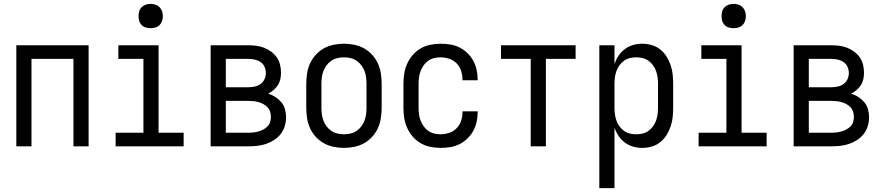

<svg xmlns="http://www.w3.org/2000/svg" viewBox="-20 -753 4540 988"><path d="M64 0V-520H436V0H358V-450H142V0Z M575 0V-70H718V-450H589V-520H796V-70H925V0ZM755 -608Q742 -608 730 -611.5Q718 -615 709 -624Q700 -633 696.5 -645Q693 -657 693 -670Q693 -683 696.5 -695Q700 -707 709 -716Q718 -725 730 -729Q742 -733 755 -733Q768 -733 780 -729Q792 -725 801 -716Q810 -707 814 -695Q818 -683 818 -670Q818 -657 814 -645Q810 -633 801 -624Q792 -615 780 -611.5Q768 -608 755 -608Z M1257 0H1064V-520H1257Q1278 -520 1298.5 -517.5Q1319 -515 1338.5 -507.5Q1358 -500 1375 -487.5Q1392 -475 1404 -458Q1416 -441 1421 -420.5Q1426 -400 1426 -379Q1426 -362 1422.5 -345.5Q1419 -329 1410 -315Q1401 -301 1388 -290Q1375 -279 1360 -271Q1380 -265 1397.5 -253.5Q1415 -242 1428 -226.5Q1441 -211 1446.5 -191Q1452 -171 1452 -150Q1452 -127 1445.5 -104.5Q1439 -82 1424.5 -63.5Q1410 -45 1390.5 -32.5Q1371 -20 1349 -12.5Q1327 -5 1303.5 -2.5Q1280 0 1257 0ZM1142 -304H1257Q1274 -304 1290.5 -307.5Q1307 -311 1320.5 -320.5Q1334 -330 1341 -345.5Q1348 -361 1348 -377Q1348 -394 1341 -409.5Q1334 -425 1320.5 -434Q1307 -443 1290.5 -446.5Q1274 -450 1257 -450H1142ZM1142 -70H1257Q1271 -70 1284 -71.5Q1297 -73 1310 -76.5Q1323 -80 1335 -86.5Q1347 -93 1356.5 -102.5Q1366 -112 1370 -125Q1374 -138 1374 -152Q1374 -165 1370 -178Q1366 -191 1356.5 -201Q1347 -211 1335 -217.5Q1323 -224 1310.5 -227.5Q1298 -231 1284.5 -232.5Q1271 -234 1257 -234H1142Z M1750 8Q1723 8 1696.5 2.5Q1670 -3 1646.5 -16Q1623 -29 1604.5 -49.5Q1586 -70 1575 -94.5Q1564 -119 1560 -146Q1556 -173 1556 -200V-320Q1556 -347 1560 -374Q1564 -401 1575 -425.5Q1586 -450 1604.5 -470.5Q1623 -491 1646.5 -504Q1670 -517 1696.5 -522.5Q1723 -528 1750 -528Q1777 -528 1803.5 -522.5Q1830 -517 1853.5 -504Q1877 -491 1895.5 -470.5Q1914 -450 1925 -425.5Q1936 -401 1940 -374Q1944 -347 1944 -320V-200Q1944 -173 1940 -146Q1936 -119 1925 -94.5Q1914 -70 1895.5 -49.5Q1877 -29 1853.5 -16Q1830 -3 1803.5 2.5Q1777 8 1750 8ZM1750 -62Q1767 -62 1784 -66Q1801 -70 1815 -79.5Q1829 -89 1839.5 -103Q1850 -117 1856 -133Q1862 -149 1864 -166Q1866 -183 1866 -200V-320Q1866 -337 1864 -354Q1862 -371 1856 -387Q1850 -403 1839.5 -417Q1829 -431 1815 -440.5Q1801 -450 1784 -454Q1767 -458 1750 -458Q1733 -458 1716 -454Q1699 -450 1685 -440.5Q1671 -431 1660.5 -417Q1650 -403 1644 -387Q1638 -371 1636 -354Q1634 -337 1634 -320V-200Q1634 -183 1636 -166Q1638 -149 1644 -133Q1650 -117 1660.5 -103Q1671 -89 1685 -79.5Q1699 -70 1716 -66Q1733 -62 1750 -62Z M2247 8Q2220 8 2193.5 2.5Q2167 -3 2144 -16.5Q2121 -30 2103.5 -50.5Q2086 -71 2075 -95.5Q2064 -120 2060 -146.5Q2056 -173 2056 -200V-320Q2056 -347 2060 -373.5Q2064 -400 2075 -424.5Q2086 -449 2103.5 -469.5Q2121 -490 2144 -503.5Q2167 -517 2193.5 -522.5Q2220 -528 2247 -528Q2272 -528 2297 -524Q2322 -520 2344 -509Q2366 -498 2384.5 -480.5Q2403 -463 2415 -441Q2427 -419 2432.5 -394.5Q2438 -370 2438 -345V-340H2360V-343Q2360 -366 2353 -388Q2346 -410 2330 -426.5Q2314 -443 2292 -450.5Q2270 -458 2247 -458Q2230 -458 2213.5 -454Q2197 -450 2183 -440Q2169 -430 2159.5 -416Q2150 -402 2144 -386.5Q2138 -371 2136 -354Q2134 -337 2134 -320V-200Q2134 -183 2136 -166Q2138 -149 2144 -133.5Q2150 -118 2159.5 -104Q2169 -90 2183 -80Q2197 -70 2213.5 -66Q2230 -62 2247 -62Q2270 -62 2292 -69.5Q2314 -77 2330 -93.5Q2346 -110 2353 -132Q2360 -154 2360 -177V-180H2438V-175Q2438 -150 2432.5 -125.5Q2427 -101 2415 -79Q2403 -57 2384.5 -39.5Q2366 -22 2344 -11Q2322 0 2297 4Q2272 8 2247 8Z M2711 0V-450H2558V-520H2942V-450H2789V0Z M3064 215V-520H3142V-424Q3150 -447 3163.5 -467Q3177 -487 3196 -501Q3215 -515 3238 -521.5Q3261 -528 3285 -528Q3310 -528 3334 -521Q3358 -514 3377.5 -498.5Q3397 -483 3410 -462Q3423 -441 3431 -417.5Q3439 -394 3441.5 -369.5Q3444 -345 3444 -320V-200Q3444 -175 3441.5 -150.5Q3439 -126 3431 -102.5Q3423 -79 3410 -58Q3397 -37 3377.5 -21.5Q3358 -6 3334 1Q3310 8 3285 8Q3261 8 3238 1.5Q3215 -5 3196 -19Q3177 -33 3163.5 -53Q3150 -73 3142 -96V215ZM3254 -62Q3271 -62 3287.5 -66Q3304 -70 3317.5 -80Q3331 -90 3341 -104Q3351 -118 3356.5 -134Q3362 -150 3364 -166.5Q3366 -183 3366 -200V-320Q3366 -337 3364 -353.5Q3362 -370 3356.5 -386Q3351 -402 3341 -416Q3331 -430 3317.5 -440Q3304 -450 3287.5 -454Q3271 -458 3254 -458Q3237 -458 3220.5 -454Q3204 -450 3190.5 -440Q3177 -430 3167 -416Q3157 -402 3151.5 -386Q3146 -370 3144 -353.5Q3142 -337 3142 -320V-200Q3142 -183 3144 -166.5Q3146 -150 3151.5 -134Q3157 -118 3167 -104Q3177 -90 3190.5 -80Q3204 -70 3220.5 -66Q3237 -62 3254 -62Z M3575 0V-70H3718V-450H3589V-520H3796V-70H3925V0ZM3755 -608Q3742 -608 3730 -611.5Q3718 -615 3709 -624Q3700 -633 3696.5 -645Q3693 -657 3693 -670Q3693 -683 3696.5 -695Q3700 -707 3709 -716Q3718 -725 3730 -729Q3742 -733 3755 -733Q3768 -733 3780 -729Q3792 -725 3801 -716Q3810 -707 3814 -695Q3818 -683 3818 -670Q3818 -657 3814 -645Q3810 -633 3801 -624Q3792 -615 3780 -611.5Q3768 -608 3755 -608Z M4257 0H4064V-520H4257Q4278 -520 4298.5 -517.5Q4319 -515 4338.5 -507.5Q4358 -500 4375 -487.5Q4392 -475 4404 -458Q4416 -441 4421 -420.5Q4426 -400 4426 -379Q4426 -362 4422.5 -345.5Q4419 -329 4410 -315Q4401 -301 4388 -290Q4375 -279 4360 -271Q4380 -265 4397.5 -253.5Q4415 -242 4428 -226.5Q4441 -211 4446.5 -191Q4452 -171 4452 -150Q4452 -127 4445.5 -104.5Q4439 -82 4424.5 -63.5Q4410 -45 4390.5 -32.5Q4371 -20 4349 -12.5Q4327 -5 4303.5 -2.5Q4280 0 4257 0ZM4142 -304H4257Q4274 -304 4290.5 -307.5Q4307 -311 4320.5 -320.5Q4334 -330 4341 -345.5Q4348 -361 4348 -377Q4348 -394 4341 -409.5Q4334 -425 4320.5 -434Q4307 -443 4290.5 -446.5Q4274 -450 4257 -450H4142ZM4142 -70H4257Q4271 -70 4284 -71.5Q4297 -73 4310 -76.5Q4323 -80 4335 -86.5Q4347 -93 4356.5 -102.5Q4366 -112 4370 -125Q4374 -138 4374 -152Q4374 -165 4370 -178Q4366 -191 4356.5 -201Q4347 -211 4335 -217.5Q4323 -224 4310.5 -227.5Q4298 -231 4284.5 -232.5Q4271 -234 4257 -234H4142Z"/></svg>

Font: Iosevka
Style: Regular
Weight: 400
Monospace: yes
Designer: Belleve Invis
Foundry: Belleve Invis
Version: Version 33.2.3; ttfautohint (v1.8.4)